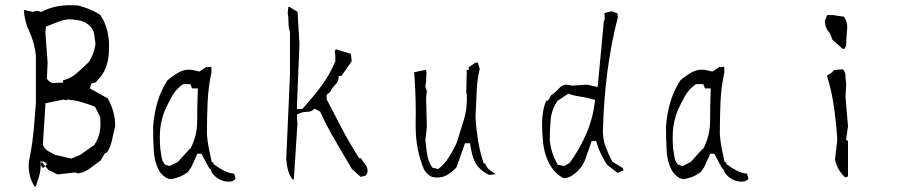

<svg xmlns="http://www.w3.org/2000/svg" viewBox="-20 -707 3552 752"><path d="M92.3 -58.6Q92.3 -37.6 97.9 -15.9Q103.5 5.9 116.7 25.4L121.6 19.5Q135.3 -19.5 137.7 -38.1Q139.2 -47.9 139.2 -57.6V-78.1L160.6 -51.8L171.4 -40L205.6 -23.9L273.9 -31.7L286.6 -27.8Q311 -31.7 332.3 -47.4Q353.5 -63 374.5 -79.1L390.6 -106.4L399.4 -110.4Q413.1 -130.9 418.7 -158.7Q424.3 -186.5 431.2 -212.9Q431.2 -270 401.9 -321.8L332 -360.8L337.9 -379.9L354.5 -384.3L371.6 -403.3Q389.2 -424.3 397.9 -452.4Q406.7 -480.5 406.7 -509.8V-510.3Q407.2 -517.6 407.2 -524.4Q407.2 -531.2 406.7 -541Q405.8 -563.5 400.9 -583.5Q396 -603.5 388.9 -619.4Q381.8 -635.3 371.6 -649.9Q352.5 -661.6 332 -670.2Q311.5 -678.7 287.6 -685.1Q272 -686.5 260.7 -686.5Q249.5 -686.5 242.2 -686.5Q206.1 -684.6 177.2 -675.3Q160.2 -669.9 141.6 -660.2L125 -664.6L107.4 -660.6L73.2 -668.5Q76.2 -622.6 94.2 -585Q114.7 -542 120.6 -489.7V-303.2Q113.8 -205.6 106.4 -149.4Q101.1 -111.8 93.3 -75.2Q92.3 -66.9 92.3 -58.6ZM164.6 -64.5 148.4 -48.3 136.7 -64 148.9 -76.2ZM372.6 -248Q373.5 -234.9 373.5 -220.2Q373.5 -205.6 370.6 -190.4Q365.2 -162.1 349.1 -139.2L295.4 -101.1L259.3 -85.9L195.8 -100.6L170.4 -114.3Q156.2 -121.6 148.4 -138.7L147.9 -140.1L158.2 -302.7L228.5 -316.9L241.2 -314.5L245.1 -317.4Q274.9 -314 299.8 -306.9Q324.7 -299.8 352.1 -289.1ZM219.7 -383.3Q207.5 -383.3 200.2 -382.6Q192.9 -381.8 190.7 -381.8Q188.5 -381.8 185.1 -382.3Q173.8 -384.8 165 -397L163.6 -399.4L166.5 -461.9L157.7 -581.1L160.2 -603Q183.1 -611.3 198.2 -617.7Q213.4 -624 224.1 -627Q234.9 -629.9 246.6 -631.3H247.1Q269.5 -631.3 292.5 -626.5Q317.4 -621.1 334.5 -602.5Q340.8 -595.7 344.7 -586.9Q348.6 -578.1 349.6 -569.8Q351.1 -553.7 354 -536.1Q351.1 -513.7 344.2 -496.3Q337.4 -479 328.1 -464.4Q303.7 -439.9 279.3 -419.4Q255.9 -399.4 227.1 -392.6V-383.3Z M815.9 -64.5V-69.8L809.1 -73.2Q803.2 -99.1 797.9 -126.2Q792.5 -153.3 790.5 -181.2V-181.6Q790.5 -244.1 793 -304.4Q795.4 -364.7 808.1 -421.9V-439Q808.1 -442.9 806.6 -445.8L793.9 -443.4L789.1 -445.8L783.2 -440.9L761.2 -426.8L733.9 -433.1Q727.5 -434.1 721.2 -434.1Q699.7 -434.1 681.6 -424.3Q657.7 -411.1 636.2 -392.6Q610.8 -354 597.2 -308.6Q583.5 -263.2 579.6 -210.4Q579.6 -161.1 582.5 -114Q585.4 -66.9 607.4 -31.7Q616.7 -20 627.9 -12.7Q638.7 -5.4 650.9 -5.4Q667.5 -8.3 683.3 -14.6Q699.2 -21 715.3 -32.7L729 -51.8L752.9 -105H764.6H769L798.8 -48.8L806.2 -42L809.6 -30.8Q836.4 4.4 876 4.4Q885.3 4.4 891.1 2Q897.5 -0.5 902.8 -6.8L897.5 -26.9Q877.4 -28.3 857.7 -38.3Q837.9 -48.3 815.9 -64.5ZM607.9 -124Q606 -146 606 -165Q606 -184.1 607.4 -200.2Q610.8 -235.8 624 -270.5Q637.2 -300.3 652.8 -328.6Q669.4 -358.4 695.3 -376L696.8 -377.4H725.6L732.4 -360.8H754.9Q752.4 -294.9 752.4 -235.4Q752.4 -175.8 727.1 -127.4L725.1 -123.5H721.2V-122.1L676.3 -72.3L644 -56.6L627 -62L625.5 -63.5Q615.2 -74.7 612.8 -92.3Q610.8 -107.4 607.9 -124Z M1106.9 -657.2Q1109.9 -638.7 1109.9 -618.7Q1109.9 -599.6 1115.7 -581.1V-413.1L1101.1 -84Q1103 -58.6 1108.6 -38.8Q1114.3 -19 1127 -3.4L1130.9 -3.9L1145 -224.6L1143.1 -242.7V-258.3L1147 -260.3Q1163.1 -269 1182.6 -269Q1197.8 -269 1208 -277.8L1211.9 -281.2L1233.9 -270Q1261.2 -209.5 1294.2 -154.3Q1327.1 -99.1 1358.4 -44.9L1392.6 -14.2L1413.6 -20L1418.9 -30.8Q1419.4 -35.2 1419.4 -39.1Q1419.4 -51.8 1412.1 -61Q1401.9 -74.2 1393.6 -87.4H1386.7Q1349.1 -146.5 1318.8 -203.9Q1288.6 -261.2 1259.3 -318.4V-335.4L1273.4 -347.2Q1280.8 -363.3 1294.4 -376.5Q1305.2 -387.2 1306.2 -402.8L1306.6 -409.7H1317.4L1357.4 -466.8L1354.5 -496.1L1297.9 -513.2H1294.9L1291 -504.9L1293.5 -487.8V-467.3Q1271 -413.1 1237.1 -368.2Q1203.1 -323.2 1163.6 -279.8H1142.6L1152.8 -535.2L1145.5 -660.6L1113.3 -680.2H1109.4Z M1608.4 -264.6 1607.9 -213.9Q1607.9 -119.6 1641.1 -42.5Q1650.9 -27.3 1661.6 -19.8Q1672.4 -12.2 1684.6 -12.2H1685.1Q1689 -11.7 1692.4 -11.7Q1712.4 -11.7 1729 -20.5Q1749 -31.2 1768.1 -51.8L1801.3 -146H1806.6H1820.8Q1824.7 -117.7 1831.3 -95.7Q1837.9 -73.7 1849.6 -57.1Q1860.8 -44.4 1873 -35.2Q1885.3 -25.9 1897 -22L1921.9 -24.9Q1909.2 -31.7 1897.9 -41Q1886.2 -50.8 1879.9 -66.9H1874.5Q1858.9 -114.3 1852.1 -157.7Q1845.2 -201.2 1842.3 -247.1Q1845.2 -296.4 1846.2 -328.1Q1847.2 -359.9 1848.6 -375.5Q1851.6 -406.7 1858.9 -437.5L1851.6 -461.9Q1849.6 -462.4 1847.7 -462.4Q1842.3 -462.4 1835.9 -457.5Q1825.7 -449.7 1815.9 -443.8V-433.6L1807.1 -431.6L1808.1 -423.3L1806.2 -344.7L1808.1 -338.4Q1808.6 -328.1 1808.6 -318.8Q1808.6 -276.4 1796.9 -238.3Q1783.2 -193.4 1769.5 -149.9Q1767.6 -145 1762.2 -133.8Q1743.2 -96.2 1727.1 -75.7Q1714.4 -59.1 1698.7 -46.9L1696.3 -44.9L1673.3 -50.3L1671.4 -52.7Q1657.2 -75.7 1653.1 -102.3Q1648.9 -128.9 1646 -157.2L1651.9 -208.5L1648.9 -323.7L1651.9 -349.6L1646 -367.7L1648.9 -388.2Q1648.9 -402.8 1649.7 -411.4Q1650.4 -419.9 1650.4 -421.4Q1650.4 -428.7 1647 -433.6L1602.1 -423.8V-422.9Q1608.4 -345.2 1608.4 -264.6Z M2341.3 -194.3Q2347.7 -438.5 2399.9 -639.2L2398.4 -654.8L2375.5 -663.1L2346.7 -655.3L2348.1 -650.4V-627.4H2344.7L2345.2 -624.5L2320.8 -366.2L2279.8 -375.5L2221.2 -371.6L2199.7 -375.5Q2182.1 -375.5 2170.4 -361.8Q2156.7 -345.7 2138.2 -333.5L2126.5 -313H2119.6Q2111.3 -294.4 2107.9 -274.4Q2104 -252.4 2103 -226.6Q2103 -184.1 2107.4 -145.3Q2111.8 -106.4 2128.4 -71.8Q2141.1 -46.9 2157.2 -30.8Q2168.9 -19 2185.1 -9.8Q2188.5 -9.3 2190.2 -9.3Q2191.9 -9.3 2193.8 -9.5Q2195.8 -9.8 2199.2 -10.3Q2206.1 -11.7 2212.9 -15.1Q2230.5 -24.9 2242.2 -36.6Q2264.6 -59.1 2273.9 -86.9Q2284.2 -117.7 2297.4 -154.8H2314.9L2316.4 -149.4Q2323.2 -125.5 2333.7 -104.2Q2344.2 -83 2356.9 -62.5L2398.4 -29.8L2421.9 -39.6L2419.4 -48.8L2378.4 -73.7Q2363.3 -101.6 2352.5 -130.9Q2341.3 -160.6 2341.3 -194.3ZM2133.3 -159.2Q2133.3 -198.7 2136.7 -237.8Q2140.1 -276.9 2163.6 -312L2206.1 -340.3L2209.5 -338.9Q2230.5 -331.5 2255.4 -328.1Q2281.7 -324.7 2304.7 -317.4L2310.5 -315.9L2310.1 -309.6Q2302.2 -243.2 2276.9 -184.3Q2251.5 -125.5 2211.9 -69.8L2189.9 -56.6L2164.1 -62Q2150.4 -86.9 2143.3 -109.1Q2136.2 -131.3 2133.3 -158.7Z M2824.7 -64.5V-69.8L2817.9 -73.2Q2812 -99.1 2806.6 -126.2Q2801.3 -153.3 2799.3 -181.2V-181.6Q2799.3 -244.1 2801.8 -304.4Q2804.2 -364.7 2816.9 -421.9V-439Q2816.9 -442.9 2815.4 -445.8L2802.7 -443.4L2797.9 -445.8L2792 -440.9L2770 -426.8L2742.7 -433.1Q2736.3 -434.1 2730 -434.1Q2708.5 -434.1 2690.4 -424.3Q2666.5 -411.1 2645 -392.6Q2619.6 -354 2606 -308.6Q2592.3 -263.2 2588.4 -210.4Q2588.4 -161.1 2591.3 -114Q2594.2 -66.9 2616.2 -31.7Q2625.5 -20 2636.7 -12.7Q2647.5 -5.4 2659.7 -5.4Q2676.3 -8.3 2692.1 -14.6Q2708 -21 2724.1 -32.7L2737.8 -51.8L2761.7 -105H2773.4H2777.8L2807.6 -48.8L2814.9 -42L2818.4 -30.8Q2845.2 4.4 2884.8 4.4Q2894 4.4 2899.9 2Q2906.2 -0.5 2911.6 -6.8L2906.2 -26.9Q2886.2 -28.3 2866.5 -38.3Q2846.7 -48.3 2824.7 -64.5ZM2616.7 -124Q2614.7 -146 2614.7 -165Q2614.7 -184.1 2616.2 -200.2Q2619.6 -235.8 2632.8 -270.5Q2646 -300.3 2661.6 -328.6Q2678.2 -358.4 2704.1 -376L2705.6 -377.4H2734.4L2741.2 -360.8H2763.7Q2761.2 -294.9 2761.2 -235.4Q2761.2 -175.8 2735.8 -127.4L2733.9 -123.5H2730V-122.1L2685.1 -72.3L2652.8 -56.6L2635.7 -62L2634.3 -63.5Q2624 -74.7 2621.6 -92.3Q2619.6 -107.4 2616.7 -124Z M3244.6 -428.2H3240.7V-424.8L3218.8 -410.6Q3237.3 -352.1 3246.1 -289.6Q3255.4 -224.6 3259.3 -159.2L3250.5 -81.5Q3259.8 -39.6 3291 -11.7L3301.3 -16.1V-154.8L3293.9 -159.2L3301.3 -212.9L3291.5 -328.1L3294.4 -377.4Q3291.5 -395.5 3291.5 -412.1Q3291.5 -424.3 3281.2 -435.5L3244.6 -432.6ZM3298.3 -600.1Q3298.3 -623 3285.6 -641.6L3242.7 -647.9H3219.7L3210.4 -624.5Q3210.9 -611.8 3215.8 -599.6Q3221.2 -585.9 3230 -577.6L3231 -576.2L3239.7 -552.2L3281.2 -515.1L3288.6 -517.1L3294.4 -529.8Q3294.4 -559.1 3297.9 -591.3Q3298.3 -595.7 3298.3 -600.1Z"/></svg>

Font: Bakudai
Style: ExtraLight
Weight: 200
Version: Version 1.48